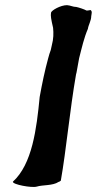

<svg xmlns="http://www.w3.org/2000/svg" viewBox="-20 -726 376 745"><path d="M30 -21C28 -10 104 4 123 -2C145 -9 185 -5 207 -20C211 -21 212 -22 216 -25C237 -144 251 -300 275 -437L277 -445L287 -500C298 -543 306 -579 321 -614C323 -629 334 -646 334 -663C336 -677 338 -681 332 -687C327 -687 324 -685 316 -685C307 -690 286 -697 276 -699C263 -699 254 -705 240 -706C215 -706 180 -686 178 -677C176 -664 178 -653 186 -618C188 -597 188 -576 181 -550C180 -545 178 -538 177 -532C173 -522 170 -511 167 -500C154 -453 143 -400 134 -350C122 -226 105 -89 30 -21Z"/></svg>

Font: Vapor
Style: Obl
Weight: 400
Foundry: Cannot Into Space Fonts
Version: Version 0.179